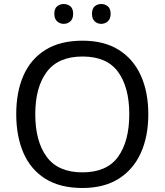

<svg xmlns="http://www.w3.org/2000/svg" viewBox="-20 -928 821 958"><path d="M720 -358Q720 -247 682.5 -164.5Q645 -82 572 -36Q499 10 391 10Q280 10 206.5 -36Q133 -82 97 -165Q61 -248 61 -359Q61 -469 97 -551Q133 -633 206.5 -679Q280 -725 392 -725Q499 -725 572 -679.5Q645 -634 682.5 -551.5Q720 -469 720 -358ZM156 -358Q156 -223 213 -145.5Q270 -68 391 -68Q513 -68 569 -145.5Q625 -223 625 -358Q625 -493 569 -569.5Q513 -646 392 -646Q271 -646 213.5 -569.5Q156 -493 156 -358ZM251 -859Q251 -885 265 -896.5Q279 -908 298 -908Q317 -908 331 -896.5Q345 -885 345 -859Q345 -834 331 -821.5Q317 -809 298 -809Q279 -809 265 -821.5Q251 -834 251 -859ZM439 -859Q439 -885 452.5 -896.5Q466 -908 485 -908Q504 -908 518 -896.5Q532 -885 532 -859Q532 -834 518 -821.5Q504 -809 485 -809Q466 -809 452.5 -821.5Q439 -834 439 -859Z"/></svg>

Font: Noto Sans Khojki
Style: Regular
Weight: 400
Designer: Monotype Design Team
Foundry: Monotype Imaging Inc.
Version: Version 2.003; ttfautohint (v1.8.4.7-5d5b)